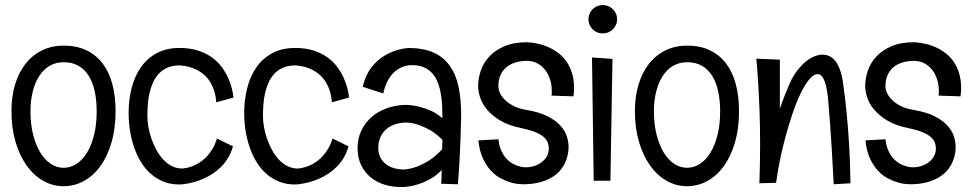

<svg xmlns="http://www.w3.org/2000/svg" viewBox="-20 -736 3887 769"><path d="M442.9 -291Q442.9 -220.7 426.5 -165Q410.2 -109.4 382.1 -70.6Q354 -31.7 315.9 -11Q277.8 9.8 234.9 9.8Q191.4 9.8 153.3 -11.7Q115.2 -33.2 86.9 -72.8Q58.6 -112.3 42.2 -167.7Q25.9 -223.1 25.9 -291Q25.9 -349.1 40.3 -397.2Q54.7 -445.3 81.8 -480Q108.9 -514.6 147.7 -533.9Q186.5 -553.2 234.9 -553.2Q288.6 -553.2 327.6 -533.9Q366.7 -514.6 392.3 -480Q418 -445.3 430.4 -397.2Q442.9 -349.1 442.9 -291ZM367.2 -290Q367.2 -334 359.4 -370.1Q351.6 -406.2 335.2 -432.4Q318.8 -458.5 293.9 -472.7Q269 -486.8 234.9 -486.8Q204.1 -486.8 179.4 -472.7Q154.8 -458.5 137.7 -432.4Q120.6 -406.2 111.3 -370.1Q102.1 -334 102.1 -290Q102.1 -238.8 112.5 -197.3Q123 -155.8 140.9 -126Q158.7 -96.2 182.9 -80.1Q207 -64 234.9 -64Q262.2 -64 286.4 -79.6Q310.5 -95.2 328.4 -124.5Q346.2 -153.8 356.7 -195.6Q367.2 -237.3 367.2 -290Z M846.2 -326.2Q844.2 -354 836.9 -375Q829.6 -396 819.1 -411.6Q808.6 -427.2 795.7 -438Q782.7 -448.7 769.5 -455.6Q738.8 -471.7 700.2 -474.1Q671.4 -474.1 650.4 -464.8Q629.4 -455.6 615 -439.7Q600.6 -423.8 591.8 -403.3Q583 -382.8 578.1 -360.4Q573.2 -337.9 571.8 -314.9Q570.3 -292 570.3 -272Q570.3 -252 574.2 -228.5Q578.1 -205.1 586.2 -181.6Q594.2 -158.2 606 -136.5Q617.7 -114.7 633.1 -97.9Q648.4 -81.1 668 -71Q687.5 -61 710.4 -61Q738.8 -63.5 765.6 -77.1Q776.9 -83 788.6 -91.6Q800.3 -100.1 811.5 -112.8Q822.8 -125.5 832.5 -142.3Q842.3 -159.2 849.1 -181.2L913.1 -149.9Q905.8 -124 893.3 -103.5Q880.9 -83 865.5 -67.6Q850.1 -52.2 832.8 -41Q815.4 -29.8 798.8 -22Q758.8 -3.9 713.4 2Q709.5 2 705.8 2.4Q702.1 2.9 698.2 2.9Q663.6 2.9 635 -8.5Q606.4 -20 583.7 -40Q561 -60.1 544.4 -87.4Q527.8 -114.7 516.8 -146.7Q505.9 -178.7 500.5 -213.4Q495.1 -248 495.1 -283.2Q495.1 -335.4 507.1 -382.8Q519 -430.2 543.9 -466.1Q568.8 -502 607.4 -522.9Q646 -543.9 699.2 -543.9Q740.2 -543.9 772 -533.9Q803.7 -523.9 827.1 -507.3Q850.6 -490.7 866.5 -469.7Q882.3 -448.7 892.6 -426.5Q902.8 -404.3 908.2 -383.1Q913.6 -361.8 915 -345.2Z M1309.1 -326.2Q1307.1 -354 1299.8 -375Q1292.5 -396 1282 -411.6Q1271.5 -427.2 1258.5 -438Q1245.6 -448.7 1232.4 -455.6Q1201.7 -471.7 1163.1 -474.1Q1134.3 -474.1 1113.3 -464.8Q1092.3 -455.6 1077.9 -439.7Q1063.5 -423.8 1054.7 -403.3Q1045.9 -382.8 1041 -360.4Q1036.1 -337.9 1034.7 -314.9Q1033.2 -292 1033.2 -272Q1033.2 -252 1037.1 -228.5Q1041 -205.1 1049.1 -181.6Q1057.1 -158.2 1068.8 -136.5Q1080.6 -114.7 1095.9 -97.9Q1111.3 -81.1 1130.9 -71Q1150.4 -61 1173.3 -61Q1201.7 -63.5 1228.5 -77.1Q1239.7 -83 1251.5 -91.6Q1263.2 -100.1 1274.4 -112.8Q1285.6 -125.5 1295.4 -142.3Q1305.2 -159.2 1312 -181.2L1376 -149.9Q1368.7 -124 1356.2 -103.5Q1343.8 -83 1328.4 -67.6Q1313 -52.2 1295.7 -41Q1278.3 -29.8 1261.7 -22Q1221.7 -3.9 1176.3 2Q1172.4 2 1168.7 2.4Q1165 2.9 1161.1 2.9Q1126.5 2.9 1097.9 -8.5Q1069.3 -20 1046.6 -40Q1023.9 -60.1 1007.3 -87.4Q990.7 -114.7 979.7 -146.7Q968.8 -178.7 963.4 -213.4Q958 -248 958 -283.2Q958 -335.4 970 -382.8Q981.9 -430.2 1006.8 -466.1Q1031.7 -502 1070.3 -522.9Q1108.9 -543.9 1162.1 -543.9Q1203.1 -543.9 1234.9 -533.9Q1266.6 -523.9 1290 -507.3Q1313.5 -490.7 1329.3 -469.7Q1345.2 -448.7 1355.5 -426.5Q1365.7 -404.3 1371.1 -383.1Q1376.5 -361.8 1377.9 -345.2Z M1827.1 -273.9Q1826.2 -224.6 1824.2 -175.8Q1823.2 -154.8 1822.3 -131.8Q1821.3 -108.9 1820.1 -85.7Q1818.8 -62.5 1817.1 -40Q1815.4 -17.6 1814 2L1747.1 0Q1748 -14.2 1748.5 -27.8Q1749 -41.5 1749 -55.2Q1727.1 -31.7 1702.6 -18.6Q1678.2 -5.4 1656.2 1.5Q1630.9 9.8 1606 12.2Q1600.6 13.2 1595.9 13.2Q1591.3 13.2 1585.9 13.2Q1551.8 13.2 1520.5 3.7Q1489.3 -5.9 1465.1 -25.4Q1440.9 -44.9 1426.5 -74.5Q1412.1 -104 1412.1 -144Q1412.1 -179.2 1426 -210.2Q1439.9 -241.2 1465.1 -264.4Q1490.2 -287.6 1525.9 -301.3Q1561.5 -314.9 1605 -315.9Q1606.4 -315.9 1621.6 -314.9Q1636.7 -314 1658.4 -308.8Q1680.2 -303.7 1705.3 -292.7Q1730.5 -281.7 1752 -262.2Q1752 -284.2 1751 -308.6Q1750 -333 1746.3 -356.7Q1742.7 -380.4 1734.9 -401.9Q1727.1 -423.3 1713.6 -439.7Q1700.2 -456.1 1679.7 -465.6Q1659.2 -475.1 1629.9 -475.1Q1606.9 -475.1 1587.9 -466.3Q1568.8 -457.5 1554.2 -442.4Q1539.6 -427.2 1529.8 -406.5Q1520 -385.7 1515.1 -361.8L1433.1 -388.2Q1439 -416 1450 -437.5Q1460.9 -459 1474.9 -475.1Q1488.8 -491.2 1504.6 -502.7Q1520.5 -514.2 1536.1 -522Q1572.8 -540 1615.2 -543.9Q1673.8 -543.9 1714.4 -526.4Q1754.9 -508.8 1780 -474.6Q1805.2 -440.4 1816.2 -390.1Q1827.1 -339.8 1827.1 -273.9ZM1751 -138.2Q1751 -147.9 1751.5 -157.5Q1752 -167 1752 -175.8Q1726.1 -202.1 1700.9 -215.8Q1675.8 -229.5 1655.3 -236.3Q1631.8 -244.1 1609.9 -245.1Q1579.6 -245.1 1557.9 -236.6Q1536.1 -228 1522.2 -213.9Q1508.3 -199.7 1501.7 -181.6Q1495.1 -163.6 1495.1 -144Q1495.1 -124 1502.4 -107.9Q1509.8 -91.8 1523.2 -80.6Q1536.6 -69.3 1555.9 -63.2Q1575.2 -57.1 1599.1 -57.1Q1622.6 -59.1 1647.9 -67.9Q1669.9 -75.7 1696.5 -92Q1723.1 -108.4 1751 -138.2Z M2189 -353Q2189.9 -357.4 2189.9 -362.1Q2189.9 -366.7 2189.9 -372.1Q2189.9 -397 2182.9 -418.7Q2175.8 -440.4 2162.8 -456.8Q2149.9 -473.1 2131.3 -482.7Q2112.8 -492.2 2090.3 -492.2Q2064.5 -492.2 2043.5 -485.6Q2022.5 -479 2007.6 -466.3Q1992.7 -453.6 1984.4 -434.8Q1976.1 -416 1976.1 -391.1Q1976.1 -377 1983.2 -362.1Q1990.2 -347.2 2004.4 -334Q2018.6 -320.8 2039.3 -310.5Q2060.1 -300.3 2087.9 -295.9Q2140.1 -287.1 2173.1 -270.3Q2206.1 -253.4 2224.9 -232.4Q2243.7 -211.4 2250.5 -189Q2257.3 -166.5 2257.3 -147Q2257.3 -134.8 2254.6 -119.1Q2252 -103.5 2244.6 -86.9Q2237.3 -70.3 2224.4 -54.4Q2211.4 -38.6 2190.9 -26.1Q2170.4 -13.7 2141.8 -5.9Q2113.3 2 2074.2 2Q2070.3 2 2056.9 1Q2043.5 0 2025.1 -5.4Q2006.8 -10.7 1986.1 -21.5Q1965.3 -32.2 1946.8 -51.8Q1928.2 -71.3 1914.3 -101.1Q1900.4 -130.9 1896 -173.8L1976.1 -178.2Q1979.5 -149.9 1988.5 -130.9Q1997.6 -111.8 2009.5 -99.4Q2021.5 -86.9 2034.4 -80.1Q2047.4 -73.2 2058.8 -70.1Q2070.3 -66.9 2078.4 -66.4Q2086.4 -65.9 2087.9 -65.9Q2108.4 -66.4 2125.2 -73Q2142.1 -79.6 2153.8 -89.8Q2165.5 -100.1 2171.9 -113.5Q2178.2 -127 2178.2 -141.1Q2178.2 -153.3 2173.8 -165Q2169.4 -176.8 2157.5 -187.3Q2145.5 -197.8 2124.8 -206.5Q2104 -215.3 2071.3 -222.2Q2018.6 -232.4 1984.6 -252.7Q1950.7 -272.9 1930.7 -297.1Q1910.6 -321.3 1902.8 -346.2Q1895 -371.1 1895 -391.1Q1895 -420.9 1905.3 -451.9Q1915.5 -482.9 1938.7 -508.5Q1961.9 -534.2 1999.5 -550.5Q2037.1 -566.9 2092.3 -566.9Q2144.5 -563.5 2185.5 -543Q2203.1 -534.2 2220 -520.8Q2236.8 -507.3 2250 -487.8Q2263.2 -468.3 2271.2 -442.1Q2279.3 -416 2279.3 -381.8Q2279.3 -374.5 2278.6 -366.5Q2277.8 -358.4 2276.9 -350.1Z M2451.7 -659.2Q2451.7 -647 2447 -636.5Q2442.4 -626 2434.6 -618.4Q2426.8 -610.8 2416.3 -606.4Q2405.8 -602.1 2394 -602.1Q2382.3 -602.1 2371.8 -606.4Q2361.3 -610.8 2353.8 -618.4Q2346.2 -626 2341.6 -636.5Q2336.9 -647 2336.9 -659.2Q2336.9 -670.9 2341.6 -681.4Q2346.2 -691.9 2353.8 -699.5Q2361.3 -707 2371.8 -711.4Q2382.3 -715.8 2394 -715.8Q2405.8 -715.8 2416.3 -711.4Q2426.8 -707 2434.6 -699.5Q2442.4 -691.9 2447 -681.4Q2451.7 -670.9 2451.7 -659.2ZM2433.1 -500 2424.8 -12.2H2357.9L2351.1 -505.9Z M2939.9 -291Q2939.9 -220.7 2923.6 -165Q2907.2 -109.4 2879.2 -70.6Q2851.1 -31.7 2813 -11Q2774.9 9.8 2731.9 9.8Q2688.5 9.8 2650.4 -11.7Q2612.3 -33.2 2584 -72.8Q2555.7 -112.3 2539.3 -167.7Q2522.9 -223.1 2522.9 -291Q2522.9 -349.1 2537.4 -397.2Q2551.8 -445.3 2578.9 -480Q2606 -514.6 2644.8 -533.9Q2683.6 -553.2 2731.9 -553.2Q2785.6 -553.2 2824.7 -533.9Q2863.8 -514.6 2889.4 -480Q2915 -445.3 2927.5 -397.2Q2939.9 -349.1 2939.9 -291ZM2864.3 -290Q2864.3 -334 2856.4 -370.1Q2848.6 -406.2 2832.3 -432.4Q2815.9 -458.5 2791 -472.7Q2766.1 -486.8 2731.9 -486.8Q2701.2 -486.8 2676.5 -472.7Q2651.9 -458.5 2634.8 -432.4Q2617.7 -406.2 2608.4 -370.1Q2599.1 -334 2599.1 -290Q2599.1 -238.8 2609.6 -197.3Q2620.1 -155.8 2637.9 -126Q2655.8 -96.2 2679.9 -80.1Q2704.1 -64 2731.9 -64Q2759.3 -64 2783.4 -79.6Q2807.6 -95.2 2825.4 -124.5Q2843.3 -153.8 2853.8 -195.6Q2864.3 -237.3 2864.3 -290Z M3319.3 2Q3315.4 -72.3 3311.8 -131.6Q3308.1 -190.9 3305.2 -232.9Q3301.8 -281.7 3298.3 -319.8Q3294.4 -378.9 3283.4 -408.9Q3272.5 -439 3255.4 -439Q3238.3 -439 3220.7 -417.5Q3203.1 -396 3186 -360.4Q3168.9 -324.7 3153.6 -279.1Q3138.2 -233.4 3125.2 -185.1Q3112.3 -136.7 3102.8 -89.4Q3093.3 -42 3088.4 -3.9L3021.5 -2Q3024.4 -83 3024.4 -155.8Q3024.4 -231.9 3022 -295.2Q3019.5 -358.4 3016.6 -404.3Q3013.2 -458 3009.3 -501L3103.5 -497.1V-300.8Q3114.7 -333 3123.5 -355Q3132.3 -377 3138.2 -390.6Q3145 -406.7 3149.4 -416Q3162.1 -439.9 3177.2 -458.7Q3192.4 -477.5 3208.7 -490.5Q3225.1 -503.4 3241.9 -510.3Q3258.8 -517.1 3274.4 -517.1Q3290 -517.1 3303.7 -510.3Q3317.4 -503.4 3327.9 -488.8Q3338.4 -474.1 3345.9 -451.4Q3353.5 -428.7 3357.4 -397Q3365.2 -344.2 3371.1 -281.7Q3376.5 -228 3380.9 -156.2Q3385.3 -84.5 3386.2 -2Z M3739.3 -353Q3740.2 -357.4 3740.2 -362.1Q3740.2 -366.7 3740.2 -372.1Q3740.2 -397 3733.2 -418.7Q3726.1 -440.4 3713.1 -456.8Q3700.2 -473.1 3681.6 -482.7Q3663.1 -492.2 3640.6 -492.2Q3614.7 -492.2 3593.8 -485.6Q3572.8 -479 3557.9 -466.3Q3543 -453.6 3534.7 -434.8Q3526.4 -416 3526.4 -391.1Q3526.4 -377 3533.4 -362.1Q3540.5 -347.2 3554.7 -334Q3568.8 -320.8 3589.6 -310.5Q3610.4 -300.3 3638.2 -295.9Q3690.4 -287.1 3723.4 -270.3Q3756.3 -253.4 3775.1 -232.4Q3793.9 -211.4 3800.8 -189Q3807.6 -166.5 3807.6 -147Q3807.6 -134.8 3804.9 -119.1Q3802.2 -103.5 3794.9 -86.9Q3787.6 -70.3 3774.7 -54.4Q3761.7 -38.6 3741.2 -26.1Q3720.7 -13.7 3692.1 -5.9Q3663.6 2 3624.5 2Q3620.6 2 3607.2 1Q3593.8 0 3575.4 -5.4Q3557.1 -10.7 3536.4 -21.5Q3515.6 -32.2 3497.1 -51.8Q3478.5 -71.3 3464.6 -101.1Q3450.7 -130.9 3446.3 -173.8L3526.4 -178.2Q3529.8 -149.9 3538.8 -130.9Q3547.9 -111.8 3559.8 -99.4Q3571.8 -86.9 3584.7 -80.1Q3597.7 -73.2 3609.1 -70.1Q3620.6 -66.9 3628.7 -66.4Q3636.7 -65.9 3638.2 -65.9Q3658.7 -66.4 3675.5 -73Q3692.4 -79.6 3704.1 -89.8Q3715.8 -100.1 3722.2 -113.5Q3728.5 -127 3728.5 -141.1Q3728.5 -153.3 3724.1 -165Q3719.7 -176.8 3707.8 -187.3Q3695.8 -197.8 3675 -206.5Q3654.3 -215.3 3621.6 -222.2Q3568.8 -232.4 3534.9 -252.7Q3501 -272.9 3481 -297.1Q3460.9 -321.3 3453.1 -346.2Q3445.3 -371.1 3445.3 -391.1Q3445.3 -420.9 3455.6 -451.9Q3465.8 -482.9 3489 -508.5Q3512.2 -534.2 3549.8 -550.5Q3587.4 -566.9 3642.6 -566.9Q3694.8 -563.5 3735.8 -543Q3753.4 -534.2 3770.3 -520.8Q3787.1 -507.3 3800.3 -487.8Q3813.5 -468.3 3821.5 -442.1Q3829.6 -416 3829.6 -381.8Q3829.6 -374.5 3828.9 -366.5Q3828.1 -358.4 3827.1 -350.1Z"/></svg>

Font: Englebert
Style: Regular
Weight: 400
Designer: Astigmatic (AOETI)
Foundry: Astigmatic (AOETI)
Version: Version 1.000